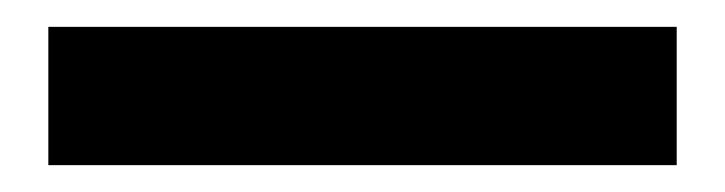

<svg xmlns="http://www.w3.org/2000/svg" viewBox="-20 -8 540 143"><path d="M484 12V115H16V12Z"/></svg>

Font: Kufam SemiBold
Style: Regular
Weight: 600
Designer: Wael Morcos, Artur Schmal
Foundry: Original Type
Version: Version 1.300; ttfautohint (v1.8.3)